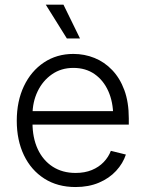

<svg xmlns="http://www.w3.org/2000/svg" viewBox="-20 -773 608 805"><path d="M296.9 11.2Q221.2 11.2 165.8 -24.2Q110.4 -59.6 80.3 -122.3Q50.3 -185.1 50.3 -266.6Q50.3 -348.6 80.3 -411.9Q110.4 -475.1 164.1 -511Q217.8 -546.9 287.6 -546.9Q334.5 -546.9 376.2 -530Q418 -513.2 450.4 -479.2Q482.9 -445.3 501.5 -394.8Q520 -344.2 520 -276.9V-250.5H91.8V-307.1H484.4L454.6 -286.1Q454.6 -344.7 434.3 -390.4Q414.1 -436 376.7 -462.2Q339.4 -488.3 287.6 -488.3Q236.3 -488.3 197.8 -461.4Q159.2 -434.6 137.7 -389.9Q116.2 -345.2 116.2 -290.5V-258.8Q116.2 -195.3 138.2 -147.9Q160.2 -100.6 200.9 -74.2Q241.7 -47.9 296.9 -47.9Q335.4 -47.9 365 -60.1Q394.5 -72.3 414.8 -93.5Q435.1 -114.7 444.8 -140.6L507.8 -125Q495.6 -87.9 466.8 -56.6Q438 -25.4 394.8 -7.1Q351.6 11.2 296.9 11.2ZM260.3 -611.8 171.9 -753.4H246.1L315.4 -611.8Z"/></svg>

Font: Inter 18pt Light
Style: Regular
Weight: 300
Designer: Rasmus Andersson
Foundry: rsms
Version: Version 4.001;git-66647c0bb